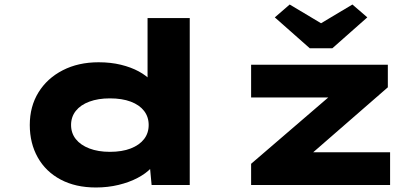

<svg xmlns="http://www.w3.org/2000/svg" viewBox="-20 -820 1858 851"><path d="M405 11Q315 11 249 -24Q183 -59 147.5 -122Q112 -185 112 -266Q112 -348 150.5 -410.5Q189 -473 258 -508.5Q327 -544 417 -544Q471 -544 516 -533Q561 -522 595 -503.5Q629 -485 650.5 -461.5Q672 -438 677 -413L634 -401V-740H821V0H652L639 -139L676 -124Q672 -99 649.5 -75Q627 -51 590 -31.5Q553 -12 505.5 -0.5Q458 11 405 11ZM467 -147Q521 -147 559.5 -162Q598 -177 618.5 -203.5Q639 -230 639 -266Q639 -302 618.5 -328.5Q598 -355 559.5 -369.5Q521 -384 467 -384Q415 -384 376 -369.5Q337 -355 316 -328.5Q295 -302 295 -266Q295 -230 316 -203.5Q337 -177 376 -162Q415 -147 467 -147ZM1093 0V-94L1514 -456L1531 -388H1093V-533H1699V-433L1298 -84L1278 -145H1709V0ZM1353 -606 1198 -743 1264 -800 1418 -708H1388L1542 -800L1608 -743L1453 -606Z"/></svg>

Font: Lexend Zetta ExtraBold
Style: Regular
Weight: 800
Designer: Bonnie Shaver-Troup, Thomas Jockin
Foundry: Lexend
Version: Version 1.007